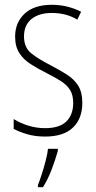

<svg xmlns="http://www.w3.org/2000/svg" viewBox="-20 -559 401 800"><path d="M323 -130Q323 -65 284 -27.5Q245 10 168 10Q126 10 92.5 0Q59 -10 37 -22V-63Q64 -46 98 -35.5Q132 -25 168 -25Q228 -25 256.5 -53Q285 -81 285 -130Q285 -163 272 -184Q259 -205 234 -221Q209 -237 175 -254Q137 -273 107.5 -292Q78 -311 60.5 -338Q43 -365 43 -407Q43 -465 82.5 -502Q122 -539 196 -539Q231 -539 262 -531Q293 -523 318 -510L302 -477Q257 -505 195 -505Q143 -505 111.5 -480Q80 -455 80 -407Q80 -362 109 -338Q138 -314 191 -287Q227 -268 257.5 -249Q288 -230 305.5 -202.5Q323 -175 323 -130ZM221 70Q211 105 195.5 146.5Q180 188 159 221H138V212Q145 195 154 167Q163 139 170.5 110Q178 81 180 61H221Z"/></svg>

Font: Noto Sans Thai Cond ExtLt
Style: Regular
Weight: 200
Width: 3
Designer: Monotype Design Team
Foundry: Monotype Imaging Inc.
Version: Version 2.002; ttfautohint (v1.8.4.7-5d5b)